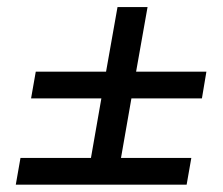

<svg xmlns="http://www.w3.org/2000/svg" viewBox="-20 -618 626 540"><path d="M67.4 -341.3 80.6 -416.5H278.3L310.5 -598.1H395L362.8 -416.5H560.5L547.9 -341.3H349.6L320.3 -173.8H518.1L504.9 -98.6H24.4L37.6 -173.8H235.8L265.1 -341.3Z"/></svg>

Font: CaskaydiaCove NFP SemiLight
Style: Italic
Weight: 350
Italic angle: -10°
Designer: Aaron Bell
Foundry: Saja Typeworks
Version: Version 2111.001; VTT 6.35;Nerd Fonts 3.1.1